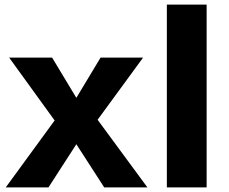

<svg xmlns="http://www.w3.org/2000/svg" viewBox="-20 -820 1004 840"><path d="M436 0 314 -189 192 0H5L219 -293L20 -568H208L314 -392L420 -568H606L407 -296L625 0Z M710 -800H884V0H710Z"/></svg>

Font: Martel Sans Black
Style: Regular
Weight: 900
Designer: Dan Reynolds and Mathieu Réguer
Foundry: Dan Reynolds and Mathieu Réguer
Version: Version 1.002; ttfautohint (v1.1) -l 5 -r 5 -G 72 -x 0 -D la